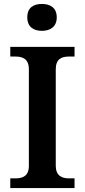

<svg xmlns="http://www.w3.org/2000/svg" viewBox="-20 -951 428 971"><path d="M192 -795C233 -795 267 -815 267 -863C267 -913 233 -931 192 -931C150 -931 118 -913 118 -863C118 -815 150 -795 192 -795ZM32 0H357V-49H329C293 -49 262 -62 262 -113V-600C262 -653 291 -665 329 -665H357V-714H32V-665H59C95 -665 126 -653 126 -600V-112C126 -61 95 -49 59 -49H32Z"/></svg>

Font: Noto Serif Sinhala SemiBold
Style: Regular
Weight: 600
Designer: Jelle Bosma - Monotype Design Team
Foundry: Monotype Imaging Inc.
Version: Version 2.007